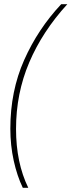

<svg xmlns="http://www.w3.org/2000/svg" viewBox="-20 -732 339 910"><path d="M114 158Q56 39 56 -121Q56 -289 118.5 -436Q181 -583 299 -712H270Q160 -595 94.5 -447.5Q29 -300 29 -122Q29 -43 45 29.5Q61 102 88 158Z"/></svg>

Font: Noto Sans Display SemiCondensed Thin
Style: Italic
Weight: 250
Width: 4
Designer: Monotype Design team
Foundry: Monotype Imaging Inc.
Version: 1.000